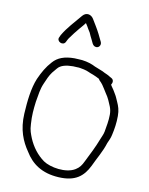

<svg xmlns="http://www.w3.org/2000/svg" viewBox="-92 -926 750 969"><g transform="rotate(10 283.5 -441.5)"><path d="M194 -703 199 -713C201.7 -718.3 204.3 -722.7 207 -726C218.2 -741.7 235 -763.8 248 -779L266 -800C270 -805.3 273.7 -810 277 -814C283.8 -803.1 288.6 -796.9 294 -786L304 -770C306.7 -764.7 309 -759.3 311 -754L319 -738C325.8 -725.7 329 -709.8 342.5 -705C361.5 -698.3 375 -718 367 -734C361.8 -746 354.3 -758.7 349 -771C336.5 -795.9 322.9 -816.8 309 -840C295.9 -862.7 269.8 -867.8 252 -847C221.3 -810.1 186.5 -774 162 -732L157 -721C144.2 -698.6 182 -679 194 -703ZM391 -548C391.7 -544.7 393.3 -542 396 -540C401.9 -534.1 406.7 -529.4 412 -522C420.2 -508.4 428.9 -497.8 437 -483C444.8 -470.8 449.5 -464.7 455 -452C464 -429.4 476 -412.3 476 -380C476 -348.2 469.5 -317.9 465 -291C461.6 -273.8 455.8 -266.2 450 -250C432.7 -205.1 414.4 -169.7 393 -127C382.1 -104 373.2 -91.5 354 -79.5C308 -50.7 225.1 -65.7 190 -90C154.5 -115.3 126.8 -151.4 109 -194C100.8 -215.2 93.2 -231.7 92 -264C88.9 -307.7 92 -339.2 97 -379C103.7 -417 106.6 -445.8 120 -476C129.6 -498.8 138.6 -520.1 152 -538L172 -562C187.2 -581.5 217.3 -588 251 -588C257.7 -588 264 -587.7 270 -587C285.5 -587 288.7 -585.2 307 -582C328.6 -577.4 336.9 -570.3 357 -564C369.4 -559.6 379.8 -553.6 391 -548ZM456 -530C463.7 -541.6 464.3 -556 452 -563L443 -568C428.8 -577.9 418.2 -579.6 402 -589C385.9 -596.5 361.9 -603.7 347 -612C328.2 -620.7 296.3 -628 271 -628C265 -628.7 258.3 -629 251 -629C200.4 -629 165.3 -616 141 -588C115.8 -560.5 98.9 -530.6 82 -493C60.9 -441.5 53.9 -377.1 50 -310C45.4 -227.1 70.2 -170 102 -124C136.5 -66.6 189.4 -28.9 275.5 -24C362.2 -19 402 -53.1 430 -109C449.7 -152.4 473.7 -189.7 488 -236C495.2 -253.4 501.2 -263 505 -282C511.9 -312.1 517 -344 517 -380C517 -410.8 510.4 -429.3 501 -450L493 -468C487.2 -482.4 480.9 -489.4 473 -504C467.8 -513 460.5 -521 456 -530Z"/></g></svg>

Font: HoneyBee
Style: SeLit
Weight: 300
Foundry: Cannot Into Space Fonts
Version: Version 0.89